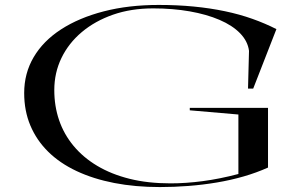

<svg xmlns="http://www.w3.org/2000/svg" viewBox="-20 -743 1224 778"><path d="M749 -296V-306H1066V-64Q1019 -43 967 -28Q915 -13 858.5 -3.5Q802 6 743.5 10.5Q685 15 628 15Q528 15 443 -1.5Q358 -18 290 -50Q222 -82 175 -128.5Q128 -175 103 -234.5Q78 -294 78 -366Q78 -446 116.5 -511.5Q155 -577 227.5 -624Q300 -671 400.5 -697Q501 -723 623 -723Q698 -723 765 -716.5Q832 -710 891.5 -697.5Q951 -685 1003 -666.5Q1055 -648 1100 -625L1006 -384H985L989 -537Q984 -576 953 -608Q922 -640 869.5 -662.5Q817 -685 748.5 -697Q680 -709 601 -709Q511 -709 438 -683.5Q365 -658 311.5 -613Q258 -568 229 -508Q200 -448 200 -378Q200 -313 219.5 -256Q239 -199 278 -152Q317 -105 374 -71Q431 -37 505 -18.5Q579 0 671 0Q733 0 801.5 -9Q870 -18 946 -38V-279Z"/></svg>

Font: Kalnia Expanded Light
Style: Regular
Weight: 300
Width: 7
Designer: Frida Medrano
Foundry: Frida Medrano
Version: Version 1.105